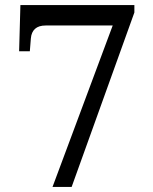

<svg xmlns="http://www.w3.org/2000/svg" viewBox="-20 -733 599 753"><path d="M422 -633H159Q132 -633 117.5 -620Q103 -607 101 -582L97 -532H55L60 -713H507V-684L261 0H186Z"/></svg>

Font: Noto Serif Sinhala
Style: Regular
Weight: 400
Designer: Jelle Bosma - Monotype Design Team
Foundry: Monotype Imaging Inc.
Version: Version 2.006